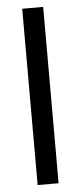

<svg xmlns="http://www.w3.org/2000/svg" viewBox="-52 -737 322 767"><g transform="rotate(-5 109.0 -353.5)"><path d="M151.4 0H67.4V-707H151.4Z"/></g></svg>

Font: Pretendard Std
Style: Regular
Weight: 400
Designer: Base glyphs from Inter by Rasmus Andersson; Hangeul glyphs from Noto Sans CJK(Source Han Sans) by Jang Soo-young and Kan
Foundry: Kil Hyung-jin
Version: Version 1.309